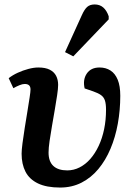

<svg xmlns="http://www.w3.org/2000/svg" viewBox="-20 -828 610 862"><path d="M250 14Q189 14 150.5 -4.5Q112 -23 94.5 -57Q77 -91 77 -138Q77 -154 81 -185Q85 -216 91 -253.5Q97 -291 103 -327.5Q109 -364 113 -390.5Q117 -417 117 -426Q117 -439 110.5 -445Q104 -451 91 -451Q81 -451 67.5 -445.5Q54 -440 40 -432L19 -477Q37 -491 60 -501.5Q83 -512 107.5 -518.5Q132 -525 152 -525Q184 -525 203.5 -515Q223 -505 232 -487.5Q241 -470 241 -447Q241 -430 236.5 -400.5Q232 -371 226 -335.5Q220 -300 213.5 -263Q207 -226 202.5 -194.5Q198 -163 198 -143Q198 -103 219.5 -83Q241 -63 282 -63Q311 -63 337.5 -76.5Q364 -90 385.5 -114.5Q407 -139 423 -173Q439 -207 447.5 -248Q456 -289 456 -335Q456 -362 451 -377Q446 -392 433.5 -401Q421 -410 398 -418L360 -431Q351 -470 369.5 -497.5Q388 -525 427 -525Q455 -525 476 -511.5Q497 -498 508.5 -470Q520 -442 520 -398Q520 -334 509 -273Q498 -212 476 -160Q454 -108 421.5 -69Q389 -30 346 -8Q303 14 250 14ZM309 -575 272 -594 347 -759Q359 -786 371.5 -797Q384 -808 405 -808Q428 -808 443.5 -794.5Q459 -781 468 -755V-741Z"/></svg>

Font: Literata 18pt SemiBold
Style: Italic
Weight: 600
Italic angle: -2°
Designer: Latin by Veronika Burian and Jose Scaglione. Greek by Irene Vlachou. Cyrillic by Vera Evstafieva
Foundry: TypeTogether
Version: Version 3.103;gftools[0.9.29]